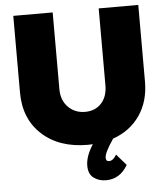

<svg xmlns="http://www.w3.org/2000/svg" viewBox="-60 -754 875 1010"><g transform="rotate(-5 378.0 -249.0)"><path d="M708 -701V-296Q708 -192 657 -118Q606 -44 515 -12Q467 58 467 85Q467 104 484 104Q505 104 523 73L574 132Q533 203 459 203Q422 203 394.5 183Q367 163 367 118Q367 69 406 8L380 9Q229 9 138.5 -74Q48 -157 48 -296V-701H256V-296Q256 -237 291.5 -201Q327 -165 381 -165Q434 -165 466.5 -200Q499 -235 499 -296V-701Z"/></g></svg>

Font: Montserrat Extra Bold
Style: Regular
Weight: 800
Designer: Julieta Ulanovsky
Foundry: Julieta Ulanovsky
Version: Version 3.001;PS 003.001;hotconv 1.0.70;makeotf.lib2.5.58329